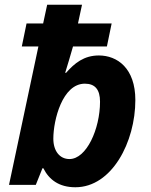

<svg xmlns="http://www.w3.org/2000/svg" viewBox="-20 -780 635 810"><path d="M131 0 159 -70H163C187 -22 229 10 298 10C452 10 551 -181 551 -358C551 -492 475 -546 397 -546C334 -546 294 -513 259 -473H255C264 -502 277 -545 288 -584H431L451 -681H309L326 -760H179L162 -681H92L72 -584H142L18 0ZM205 -195C205 -273 243 -427 338 -427C381 -427 402 -402 402 -351C402 -236 345 -109 273 -109C232 -109 205 -143 205 -195Z"/></svg>

Font: BC Sans
Style: Bold Italic
Weight: 700
Italic angle: -12°
Designer: Monotype Design Team
Province of B.C.
Foundry: Monotype Imaging Inc.
Version: Version 2.000;GOOG;noto-source:20170915:90ef993387c0